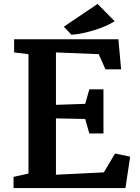

<svg xmlns="http://www.w3.org/2000/svg" viewBox="-20 -958 711 978"><path d="M477 -938 564 -850Q524 -824 458.5 -804Q393 -784 344 -781L305 -822ZM125 -74V-682L52 -691V-758H583L597 -605H517L483 -682L265 -691V-424L414 -429L435 -503H507V-278H435L414 -352L265 -355V-68L509 -80L566 -176L643 -160L619 0H49V-57Z"/></svg>

Font: Martel ExtraBold
Style: Regular
Weight: 800
Designer: Dan Reynolds
Foundry: Dan Reynolds
Version: Version 1.001; ttfautohint (v1.1) -l 5 -r 5 -G 72 -x 0 -D la